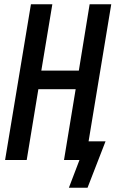

<svg xmlns="http://www.w3.org/2000/svg" viewBox="-20 -755 545 906"><path d="M305 131 355 0H282L337 -334H161L106 0H4L126 -735H227L175 -422H352L403 -735H505L398 -88H478L393 131Z"/></svg>

Font: Iosevka Curly Semibold Oblique
Style: Regular
Weight: 600
Italic angle: -9°
Monospace: yes
Designer: Belleve Invis
Foundry: Belleve Invis
Version: Version 11.1.0; ttfautohint (v1.8.3)